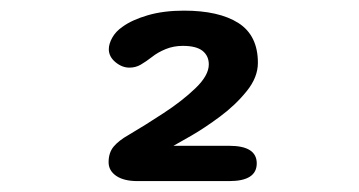

<svg xmlns="http://www.w3.org/2000/svg" viewBox="-20 -642 659 352"><path d="M452.8 -526.8Q452.8 -500.2 432.3 -474.9Q411.9 -449.5 383.5 -428.4Q355.1 -407.3 330.6 -393.2Q306.1 -379.1 298 -374.7H400.3Q450.7 -374.7 450.7 -342.5Q450.7 -310 400.3 -310H232.3Q206.9 -310 193 -319.6Q179.1 -329.2 179.1 -344.6Q179.1 -362.2 188.5 -373.4Q198 -384.6 215.8 -394.6Q245.9 -412.3 280 -434.7Q314.2 -457 338.5 -480.4Q362.8 -503.8 362.8 -523.9Q362.8 -539.6 351.3 -548.8Q339.8 -557.9 315.2 -557.9Q298.3 -557.9 283.8 -552Q269.2 -546 258.8 -537.7Q247.6 -529 238.1 -523.5Q228.7 -518 217.2 -518Q203.8 -518 191.7 -528Q179.5 -538.1 179.5 -551.8Q179.5 -561.7 185.9 -573.1Q192.3 -584.5 204.6 -592.9Q221.8 -605.5 250.8 -614Q279.8 -622.5 317.2 -622.5Q381.4 -622.5 417.1 -599.8Q452.8 -577 452.8 -526.8Z"/></svg>

Font: Sono ExtraLight
Style: Regular
Weight: 200
Designer: Tyler Finck
Foundry: Tyler Finck
Version: Version 2.112